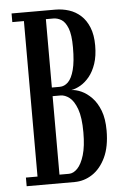

<svg xmlns="http://www.w3.org/2000/svg" viewBox="-51 -738 498 775"><g transform="rotate(-5 197.5 -350.0)"><path d="M25.5 0V-35H72.5V-665H25.5V-700H202.5Q231.5 -700 258 -691.5Q284.5 -683 305.2 -664.2Q326 -645.5 338.2 -615.2Q350.5 -585 350.5 -542Q350.5 -499.5 340 -468.5Q329.5 -437.5 312.8 -417Q296 -396.5 276.5 -385.2Q257 -374 239 -371Q257.5 -370.5 279.2 -360.8Q301 -351 321 -330.5Q341 -310 353.8 -277Q366.5 -244 366.5 -196Q366.5 -130.5 345.8 -87Q325 -43.5 291.8 -21.8Q258.5 0 219.5 0ZM161.5 -35H200Q218 -35 234.5 -52Q251 -69 261.8 -104.8Q272.5 -140.5 272.5 -196.5Q272.5 -257.5 260 -291.5Q247.5 -325.5 229.5 -339.2Q211.5 -353 193.5 -353H161.5ZM161.5 -388H193.5Q212.5 -388 227.5 -402.8Q242.5 -417.5 251.5 -451.2Q260.5 -485 260.5 -542Q260.5 -594 250 -620.2Q239.5 -646.5 223.8 -655.8Q208 -665 192 -665H161.5Z"/></g></svg>

Font: Imbue Thin 10pt Medium
Style: Regular
Weight: 500
Version: Version 1.102